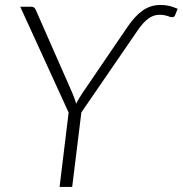

<svg xmlns="http://www.w3.org/2000/svg" viewBox="-20 -734 718 754"><path d="M299.5 -292.5 263.5 0H214L249.5 -292L59.5 -707.5H103.5Q110.5 -707.5 114.2 -704.2Q118 -701 120.5 -695L264 -369Q268.5 -357.5 272.5 -347.2Q276.5 -337 279 -326.5Q284 -337 290.2 -347.2Q296.5 -357.5 304 -369L480.5 -628Q509.5 -671 540.5 -692.8Q571.5 -714.5 610 -714.5Q630 -714.5 644.8 -710.8Q659.5 -707 677.5 -699.5L668.5 -676.5Q665.5 -668 659.8 -667Q654 -666 648.5 -667.5Q638.5 -671.5 628.2 -673.8Q618 -676 607 -676Q581.5 -676 560.5 -659.5Q539.5 -643 520.5 -614.5Z"/></svg>

Font: Lato Light
Style: Italic
Weight: 300
Italic angle: -7°
Designer: Lukasz Dziedzic
Foundry: tyPoland Lukasz Dziedzic
Version: Version 2.007; 2014-02-27